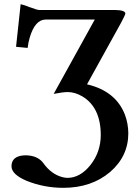

<svg xmlns="http://www.w3.org/2000/svg" viewBox="-20 -694 672 922"><path d="M532.2 -646Q581.1 -645.5 582 -628.9Q581.5 -622.6 562 -585.9L397.9 -289.1Q535.6 -256.8 579.6 -144Q595.7 -101.6 596.2 -54.2Q596.2 56.6 508.3 132.3Q419.4 207.5 285.2 208Q191.4 208 107.9 174.3Q36.1 144 35.2 105Q35.2 63.5 78.6 54.2Q89.4 52.2 101.1 51.8Q154.8 51.8 183.1 83Q185.5 85.9 187 87.9Q225.6 142.6 279.8 156.7Q292.5 159.7 303.2 160.2Q365.2 160.2 414.6 98.1Q463.4 36.1 463.9 -44.9Q463.9 -177.2 376.5 -230.5Q340.3 -252 304.2 -252Q280.8 -251.5 237.8 -243.2L435.1 -600.1H198.2Q148.4 -599.1 123 -514.6Q115.2 -488.3 112.8 -463.9L57.1 -469.2L79.1 -673.8Q98.1 -669.9 121.6 -659.7Q123 -659.2 124 -659.2Q157.2 -646.5 168 -646Z"/></svg>

Font: Linux Libertine O
Style: Semibold
Weight: 700
Designer: Philipp H. Poll
Foundry: Philipp H. Poll
Version: Version 5.0.0